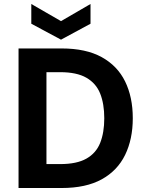

<svg xmlns="http://www.w3.org/2000/svg" viewBox="-20 -943 734 963"><path d="M73 0V-700H289Q411 -700 490 -656.5Q569 -613 607.5 -534.5Q646 -456 646 -350Q646 -245 607.5 -166Q569 -87 490 -43.5Q411 0 289 0ZM213 -120H282Q365 -120 413.5 -147.5Q462 -175 482.5 -226.5Q503 -278 503 -350Q503 -422 482.5 -473.5Q462 -525 413.5 -553Q365 -581 282 -581H213ZM286 -744 137 -824V-923L286 -837L434 -923V-824Z"/></svg>

Font: DM Sans 10pt ExtraBold
Style: Regular
Weight: 800
Version: Version 4.004;gftools[0.9.30]